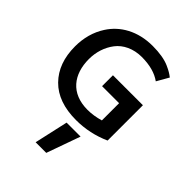

<svg xmlns="http://www.w3.org/2000/svg" viewBox="-286 -865 1323 1323"><g transform="rotate(45 375.5 -204.0)"><path d="M410.6 315.9 498.5 69.3H362.3L307.1 315.9ZM396 11.2C483.9 11.2 568.4 -6.8 649.4 -43V-387.2H357.4V-281.2H523.4V-113.3C481.9 -101.1 441.4 -94.7 401.9 -94.7C240.2 -94.7 161.1 -200.7 161.1 -349.1C161.1 -417.5 181.6 -481.4 220.7 -532.7C259.8 -584 327.1 -617.2 409.2 -617.2C486.8 -617.2 549.3 -600.1 595.7 -566.4L645.5 -653.3C634.3 -662.1 623.5 -669.4 614.3 -674.8C605 -680.7 590.3 -688 570.8 -696.8C531.7 -714.4 475.6 -724.1 408.7 -724.1C262.7 -724.1 154.3 -660.2 93.8 -565.4C52.2 -501.5 31.7 -425.3 31.7 -343.8C31.7 -234.9 63 -148.4 126 -84.5C189 -20.5 279.3 11.2 396 11.2Z"/></g></svg>

Font: Ride
Style: Bold
Weight: 700
Version: Version 3.000